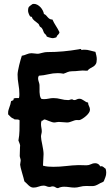

<svg xmlns="http://www.w3.org/2000/svg" viewBox="-20 -978 580 992"><path d="M525.9 -106Q528.8 -95.7 528.8 -85.9Q528.8 -73.7 524.7 -63Q520.5 -52.2 516.1 -41Q510.7 -36.6 503.9 -34.2Q497.1 -31.7 491.2 -27.8Q481 -22 473.9 -19.5Q466.8 -17.1 460 -16.6Q453.1 -16.1 445.3 -16.6Q437.5 -17.1 425.8 -17.1Q407.7 -17.1 392.8 -12.9Q377.9 -8.8 365.2 -8.8Q352.5 -8.8 338.6 -11Q324.7 -13.2 311 -13.2Q302.7 -13.2 295.2 -11.5Q287.6 -9.8 279.8 -5.9Q272.5 -5.9 266.4 -10.5Q260.3 -15.1 252 -15.1Q247.6 -15.1 244.1 -13.7Q240.7 -12.2 235.8 -12.2Q227.5 -12.2 220.5 -15.6Q213.4 -19 205.1 -19Q192.9 -19 179.7 -13.9Q166.5 -8.8 152.8 -8.8Q145 -8.8 138.9 -12.2Q132.8 -15.6 127.2 -20.8Q121.6 -25.9 116.7 -31.2Q111.8 -36.6 106 -41Q105 -46.9 101.3 -59.6Q97.7 -72.3 93.8 -85.9Q89.8 -99.6 86.9 -111.3Q84 -123 84 -127Q84 -132.3 85.4 -137.5Q86.9 -142.6 86.9 -147.9Q86.9 -154.8 84.5 -160.9Q82 -167 82 -173.8Q82 -175.3 82.3 -183.1Q82.5 -190.9 82.8 -200Q83 -209 83.3 -216.8Q83.5 -224.6 84 -226.1Q83 -232.9 80.3 -239Q77.6 -245.1 75.2 -252Q80.1 -278.8 80.6 -303Q81.1 -327.1 81.1 -355Q81.1 -357.4 78.6 -358.6Q76.2 -359.9 73 -360.4Q69.8 -360.8 66.7 -360.8Q63.5 -360.8 62 -360.8Q59.1 -360.8 55.7 -361.3Q52.2 -361.8 49.8 -365.2Q41 -367.7 34.9 -374.3Q28.8 -380.9 22 -387.2V-393.1Q21.5 -401.4 23.7 -408.9Q25.9 -416.5 28.6 -424.1Q31.2 -431.6 33.7 -439.2Q36.1 -446.8 37.1 -455.1Q41.5 -458 46.4 -459.2Q51.3 -460.4 49.8 -467.8Q54.7 -471.7 62.7 -471.4Q70.8 -471.2 76.2 -471.2H78.1Q79.6 -476.6 79.8 -481.7Q80.1 -486.8 80.1 -492.2Q80.1 -517.6 75.4 -542.5Q70.8 -567.4 70.8 -592.8Q70.8 -600.1 73.2 -613.5Q75.7 -627 79.1 -641.4Q82.5 -655.8 86.4 -669.2Q90.3 -682.6 92.8 -689.9Q106.4 -692.4 118.4 -697.8Q130.4 -703.1 143.1 -703.1Q150.4 -703.1 158.2 -701.7Q166 -700.2 172.9 -700.2Q179.7 -700.2 185.1 -701.7Q190.4 -703.1 196.3 -704.6Q202.1 -706.1 209.5 -707.5Q216.8 -709 227.1 -709Q266.1 -709 306.4 -712.6Q346.7 -716.3 386.2 -723.1Q388.7 -723.1 390.9 -724.1Q393.1 -725.1 396 -725.1Q397.5 -725.1 399.2 -722.9Q400.9 -720.7 401.9 -719.2Q404.8 -720.7 408.9 -720.9Q413.1 -721.2 417 -721.2Q431.2 -721.2 445.3 -717Q459.5 -712.9 473.1 -710Q475.6 -700.2 477.8 -690.9Q480 -681.6 480 -671.9Q480 -655.3 475.1 -647.2Q470.2 -639.2 462.9 -634.5Q455.6 -629.9 447.3 -625.7Q439 -621.6 432.1 -612.8H424.8Q406.7 -614.7 388.7 -612.3Q370.6 -609.9 352.1 -609.9Q344.7 -609.9 339.1 -608.6Q333.5 -607.4 328.9 -605.5Q324.2 -603.5 319.3 -601.3Q314.5 -599.1 308.1 -597.2Q300.3 -598.6 293.5 -599.4Q286.6 -600.1 278.8 -600.1Q253.4 -600.1 229.5 -594.2Q205.6 -588.4 181.2 -586.9Q176.8 -581.1 176.8 -574.2Q176.8 -564.9 179.9 -556.4Q183.1 -547.9 184.1 -539.1Q184.6 -530.3 184.3 -520.8Q184.1 -511.2 184.3 -502Q184.6 -492.7 186.3 -483.9Q188 -475.1 192.9 -467.8Q195.8 -466.8 199.5 -466.3Q203.1 -465.8 207 -465.8Q219.2 -465.8 231.7 -468.5Q244.1 -471.2 255.9 -471.2Q275.4 -471.2 294.2 -466.1Q313 -460.9 333 -460.9Q337.4 -460.9 342 -462.9Q346.7 -464.8 352.1 -464.8Q354.5 -464.8 356.9 -462.9Q359.4 -460.9 363.8 -460.9Q370.6 -460.9 376.5 -464.4Q382.3 -467.8 390.1 -467.8Q396.5 -467.8 402.1 -465.1Q407.7 -462.4 413.1 -458.7Q418.5 -455.1 423.8 -451.9Q429.2 -448.7 435.1 -448.2Q435.1 -438.5 439.9 -429.7Q444.8 -420.9 444.8 -411.1Q444.8 -403.3 439 -394.8Q433.1 -386.2 424.8 -378.9Q416.5 -371.6 407.5 -365.7Q398.4 -359.9 392.1 -357.9Q388.2 -356.9 384.5 -357.4Q380.9 -357.9 377.9 -357.9Q371.6 -357.9 365.2 -356Q358.9 -354 352.8 -351.6Q346.7 -349.1 340.1 -347.2Q333.5 -345.2 326.2 -345.2Q315.4 -345.2 304.9 -346.7Q294.4 -348.1 283.2 -348.1Q276.9 -348.1 271.5 -346.7Q266.1 -345.2 259.8 -345.2Q254.4 -345.2 247.1 -347.7Q239.7 -350.1 232.4 -353Q225.1 -356 218.8 -358.4Q212.4 -360.8 209 -360.8Q207 -360.8 205.8 -359.6Q204.6 -358.4 203.4 -357.2Q202.1 -356 200.4 -355Q198.7 -354 195.8 -355Q193.4 -350.6 192.6 -345.9Q191.9 -341.3 191.9 -336.9Q191.9 -327.1 193.8 -318.1Q195.8 -309.1 195.8 -299.8Q195.8 -293 193.8 -285.9Q191.9 -278.8 191.9 -272Q191.9 -265.6 193.8 -254.2Q195.8 -242.7 198.5 -230Q201.2 -217.3 203.1 -204.3Q205.1 -191.4 205.1 -182.1Q205.1 -167 203.6 -152.1Q202.1 -137.2 202.1 -122.1Q215.8 -118.2 229 -117.2Q242.2 -116.2 255.9 -116.2Q288.1 -116.2 320.8 -120.1Q353.5 -124 386.2 -125Q396.5 -125 406.5 -124.5Q416.5 -124 426.8 -124Q439 -124 449.7 -129.4Q460.4 -134.8 471.2 -134.8Q489.7 -134.8 498 -118.2L502 -119.1Q506.3 -119.6 509.3 -118.2Q512.2 -116.7 514.9 -114.7Q517.6 -112.8 520 -110.4Q522.5 -107.9 525.9 -106ZM125 -920.9Q125 -930.2 126.2 -935.3Q127.4 -940.4 130.4 -943.6Q133.3 -946.8 137.7 -949.7Q142.1 -952.6 147.9 -957Q149.9 -958 154.8 -958Q164.6 -958 173.3 -953.1Q182.1 -948.2 189.2 -940.7Q196.3 -933.1 200.9 -923.8Q205.6 -914.6 207 -905.8Q213.9 -903.3 218.3 -898.4Q222.7 -893.6 226.8 -888.7Q231 -883.8 236.6 -880.4Q242.2 -877 251 -877Q258.3 -860.4 268.6 -844.7Q278.8 -829.1 287.1 -812Q287.1 -806.6 284.2 -804Q281.2 -801.3 278.8 -796.9Q276.4 -795.9 275.4 -793.9Q274.4 -792 273.4 -789.6Q272.5 -787.1 271 -785.4Q269.5 -783.7 266.1 -783.7Q257.8 -780.8 252 -780.8Q250 -780.8 245.6 -781.7Q241.2 -782.7 236.6 -783.9Q231.9 -785.2 227.8 -786.6Q223.6 -788.1 222.2 -789.1Q219.7 -791.5 219.5 -793.9Q219.2 -796.4 216.8 -798.8L211.9 -802.7Q206.1 -809.1 203.6 -817.6Q201.2 -826.2 195.8 -833Q194.3 -835.4 191.4 -836.9Q188.5 -838.4 186 -840.8Q183.6 -843.8 182.6 -847.4Q181.6 -851.1 179.2 -854Q174.8 -858.4 169.7 -862.1Q164.6 -865.7 159.4 -869.9Q154.3 -874 150.4 -878.7Q146.5 -883.3 145 -889.6Q143.6 -891.6 141.6 -891.4Q139.6 -891.1 137.2 -892.1Q135.3 -893.6 133.1 -897.2Q130.9 -900.9 129.2 -905.3Q127.4 -909.7 126.2 -914.1Q125 -918.5 125 -920.9Z"/></svg>

Font: Margarine
Style: Regular
Weight: 400
Designer: Astigmatic (AOETI)
Foundry: Astigmatic (AOETI)
Version: Version 1.000